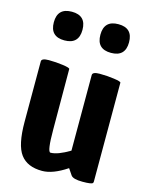

<svg xmlns="http://www.w3.org/2000/svg" viewBox="-118 -842 722 932"><g transform="rotate(15 243.5 -376.0)"><path d="M185 16Q111 16 76.5 -30Q42 -76 42 -192V-496Q42 -512 78.5 -512Q115 -512 150 -507Q185 -502 185 -496L186 -192Q186 -80 202 -80Q238 -80 298 -116V-496Q298 -512 334.5 -512Q371 -512 406.5 -507Q442 -502 442 -496V0Q442 6 440 8Q436 16 388.5 16Q341 16 330 0L309 -31Q239 16 185 16ZM360 -624Q288 -624 288 -696Q288 -768 360 -768Q432 -768 432 -696Q432 -624 360 -624ZM126 -624Q54 -624 54 -696Q54 -768 126 -768Q198 -768 198 -696Q198 -624 126 -624Z"/></g></svg>

Font: Chau Philomene One
Style: Regular
Weight: 400
Designer: Vicente Lamonaca
Foundry: TipoType
Version: Version 1.002